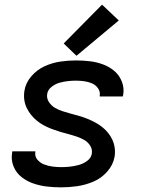

<svg xmlns="http://www.w3.org/2000/svg" viewBox="-20 -798 616 826"><path d="M243 8Q277 8 312 3Q347 -2 381.5 -16.5Q416 -31 441.5 -60Q467 -89 473 -124Q476 -143 473.5 -161.5Q471 -180 463.5 -196.5Q456 -213 444.5 -227Q433 -241 419 -252Q405 -263 389 -271.5Q373 -280 356 -287Q339 -294 321 -299Q303 -304 285 -309Q267 -314 249.5 -319.5Q232 -325 216.5 -334Q201 -343 190.5 -359Q180 -375 183 -394Q186 -412 202 -424.5Q218 -437 236 -442Q254 -447 271.5 -449Q289 -451 307 -451Q325 -451 342.5 -448.5Q360 -446 375.5 -439.5Q391 -433 401.5 -418.5Q412 -404 409 -386Q409 -385 409 -383H508Q509 -387 510 -390Q515 -420 504 -447.5Q493 -475 471.5 -493Q450 -511 423 -521Q396 -531 366.5 -534.5Q337 -538 307 -538Q273 -538 239 -533Q205 -528 172 -513Q139 -498 114.5 -469.5Q90 -441 85 -407Q82 -388 84.5 -369Q87 -350 95 -333.5Q103 -317 114 -303.5Q125 -290 139 -278.5Q153 -267 169 -258.5Q185 -250 202 -243.5Q219 -237 237 -231.5Q255 -226 272.5 -221.5Q290 -217 308 -211Q326 -205 341.5 -196.5Q357 -188 367.5 -172Q378 -156 375 -137Q372 -118 354.5 -105.5Q337 -93 318 -88Q299 -83 280.5 -81Q262 -79 243 -79Q224 -79 205.5 -81.5Q187 -84 170 -90.5Q153 -97 141 -111Q129 -125 132 -144V-147H33Q32 -143 32 -140Q27 -109 38.5 -81.5Q50 -54 73 -36Q96 -18 124 -8.5Q152 1 182 4.5Q212 8 243 8ZM309 -558 491 -710 419 -778 254 -611Z"/></svg>

Font: Iosevka Sparkle Medium Oblique
Style: Regular
Weight: 500
Italic angle: -9°
Designer: Belleve Invis
Foundry: Belleve Invis
Version: Version 4.5.0; ttfautohint (v1.8.3)